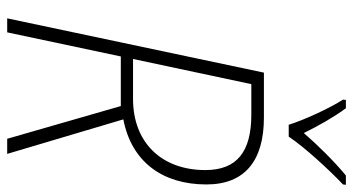

<svg xmlns="http://www.w3.org/2000/svg" viewBox="-244 -738 982 534"><g transform="rotate(90 247.0 -471.0)"><path d="M327 -783H360C390 -828 453 -896 493 -934L494 -942H468C427 -908 383 -863 350 -825C331 -864 305 -910 281 -942H258L257 -934C281 -897 314 -825 327 -783ZM31 0H70L137 -316H275L366 0H408L312 -323C431 -346 493 -433 493 -554C493 -661 427 -714 307 -714H182ZM255 -350H144L214 -679H299C402 -679 453 -639 453 -551C453 -431 378 -350 255 -350Z"/></g></svg>

Font: Noto Sans SemiCondensed ExtraLight
Style: Italic
Weight: 200
Width: 4
Italic angle: -12°
Designer: Monotype Design Team
Foundry: Monotype Imaging Inc.
Version: Version 2.013